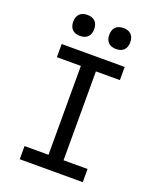

<svg xmlns="http://www.w3.org/2000/svg" viewBox="-170 -1052 941 1151"><g transform="rotate(20 300.0 -476.0)"><path d="M99 0V-84H252V-651H99V-735H501V-651H348V-84H501V0ZM415 -818Q401 -818 388 -822Q375 -826 365.5 -835.5Q356 -845 352 -858Q348 -871 348 -885Q348 -899 352 -912Q356 -925 365.5 -934.5Q375 -944 388 -948Q401 -952 415 -952Q429 -952 442 -948Q455 -944 464.5 -934.5Q474 -925 478 -912Q482 -899 482 -885Q482 -871 478 -858Q474 -845 464.5 -835.5Q455 -826 442 -822Q429 -818 415 -818ZM185 -818Q171 -818 158 -822Q145 -826 135.5 -835.5Q126 -845 122 -858Q118 -871 118 -885Q118 -899 122 -912Q126 -925 135.5 -934.5Q145 -944 158 -948Q171 -952 185 -952Q199 -952 212 -948Q225 -944 234.5 -934.5Q244 -925 248 -912Q252 -899 252 -885Q252 -871 248 -858Q244 -845 234.5 -835.5Q225 -826 212 -822Q199 -818 185 -818Z"/></g></svg>

Font: Iosevka HT Medium Extended
Style: Regular
Weight: 500
Width: 7
Monospace: yes
Designer: Belleve Invis
Foundry: Belleve Invis
Version: Version 32.3.0; ttfautohint (v1.8.4)